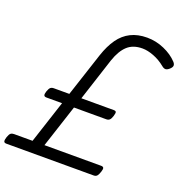

<svg xmlns="http://www.w3.org/2000/svg" viewBox="-201 -1167 1258 1318"><g transform="rotate(20 428.5 -507.5)"><path d="M-10 0Q-27 0 -29 -11Q-31 -22 -24 -43Q-16 -66 -7 -73Q2 -80 16 -80H152L254 -392H140Q125 -392 121.5 -401Q118 -410 125 -431Q133 -454 142 -461.5Q151 -469 166 -469H279L384 -789Q409 -864 444.5 -914Q480 -964 531 -989.5Q582 -1015 650 -1015Q715 -1015 775.5 -988.5Q836 -962 874 -921Q886 -908 885.5 -895.5Q885 -883 868 -868Q852 -854 839.5 -854.5Q827 -855 813 -867Q774 -899 728.5 -916.5Q683 -934 645 -934Q577 -934 536 -896.5Q495 -859 469 -783L367 -469H603Q618 -469 621 -461.5Q624 -454 617 -431Q610 -409 601 -400.5Q592 -392 577 -392H341L239 -80H653Q667 -80 671 -72Q675 -64 668 -43Q661 -21 652.5 -10.5Q644 0 627 0Z"/></g></svg>

Font: Playwrite AU TAS
Style: Regular
Weight: 400
Designer: Veronika Burian, José Scaglione
Foundry: TypeTogether
Version: Version 1.002